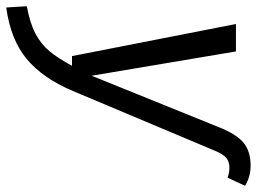

<svg xmlns="http://www.w3.org/2000/svg" viewBox="-133 -489 824 616"><g transform="rotate(90 279.0 -181.0)"><path d="M-9 145Q45 135 78.5 117.5Q112 100 135 72.5Q158 45 182 0H151L48 -526H136L214 -63L379 -471Q401 -527 428.5 -550Q456 -573 502 -573Q539 -573 567 -555L541 -499Q526 -505 509 -505Q489 -505 477 -494.5Q465 -484 454 -457L263 -3Q222 94 160 145.5Q98 197 -5 211Z"/></g></svg>

Font: FiraGO Book
Style: Italic
Weight: 350
Italic angle: -8°
Designer: bBox Type GmbH
Foundry: bBox Type GmbH
Version: Version 1.001